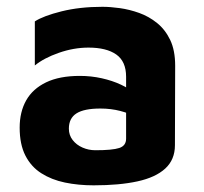

<svg xmlns="http://www.w3.org/2000/svg" viewBox="-20 -541 612 576"><path d="M261.1 15Q214.8 15 174.6 6.6Q134.5 -1.8 103.9 -21.3Q73.3 -40.7 56.1 -74.4Q39 -108.1 39 -158Q39 -205.3 58.6 -240Q78.3 -274.7 118.4 -294Q158.5 -313.3 219.5 -313.3Q253.5 -313.3 285.2 -306.2Q317 -299.1 342.6 -287.1Q368.2 -275.2 383 -261.1L389.3 -188.8Q369.1 -200.9 341 -208.1Q312.9 -215.4 281.2 -215.4Q232.2 -215.4 209.4 -200.8Q186.6 -186.3 186.6 -155Q186.6 -135.5 198 -120.9Q209.4 -106.2 227.6 -98.3Q245.8 -90.3 266.2 -90.3Q317.2 -90.3 337.7 -97Q358.3 -103.7 358.3 -125.1V-310.7Q358.3 -356.8 328.8 -377.5Q299.4 -398.2 245.5 -398.2Q201.3 -398.2 156.4 -382.5Q111.6 -366.8 84.5 -344.6V-476.8Q109.9 -493.3 164.7 -507Q219.5 -520.6 287.4 -520.6Q310.6 -520.6 339.6 -516.6Q368.7 -512.5 397.7 -502.1Q426.7 -491.7 451.3 -471.9Q475.9 -452 490.7 -420.9Q505.5 -389.8 505.5 -343.8L504.8 -105.3Q504.8 -62.1 475.8 -35.4Q446.7 -8.7 392.4 3.1Q338 15 261.1 15Z"/></svg>

Font: Maven Pro
Style: Regular
Weight: 400
Designer: Joe Prince
Foundry: Joe Prince
Version: Version 2.103